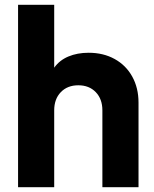

<svg xmlns="http://www.w3.org/2000/svg" viewBox="-20 -777 639 797"><path d="M55 -757H205V-496Q227 -527 264 -542.5Q301 -558 348 -558Q409 -558 456 -532Q503 -506 529 -459Q555 -412 555 -351V0H405V-319Q405 -366 377.5 -394.5Q350 -423 305 -423Q260 -423 232.5 -394.5Q205 -366 205 -319V0H55Z"/></svg>

Font: Eudoxus Sans ExtraBold
Style: Regular
Weight: 800
Designer: Stijn de Vries
Foundry: tokotype
Version: Version 2.005